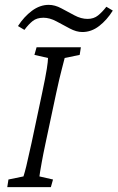

<svg xmlns="http://www.w3.org/2000/svg" viewBox="-20 -767 482 787"><path d="M9.8 0 14.6 -31.2 76.2 -43.9Q81.1 -58.6 87.9 -86.4Q94.7 -114.3 109.4 -181.6L152.3 -383.8Q167 -453.1 171.9 -484.9Q176.8 -516.6 176.8 -529.3L121.1 -542L129.9 -573.2H311.5L306.6 -542L245.1 -529.3Q242.2 -516.6 233.4 -483.9Q224.6 -451.2 210 -383.8L167 -181.6Q156.2 -130.9 151.4 -103.5Q146.5 -76.2 144.5 -64Q142.6 -51.8 141.6 -43.9L197.3 -31.2L188.5 0ZM416 -739.3 442.4 -723.6Q418 -684.6 386.2 -660.2Q354.5 -635.7 317.4 -635.7Q293 -635.7 265.6 -650.4Q238.3 -665 210.9 -679.7Q183.6 -694.3 158.2 -694.3Q130.9 -694.3 113.8 -680.7Q96.7 -667 80.1 -644.5L53.7 -660.2Q78.1 -698.2 110.8 -722.7Q143.6 -747.1 179.7 -747.1Q205.1 -747.1 231.4 -732.9Q257.8 -718.8 285.2 -704.1Q312.5 -689.5 338.9 -689.5Q364.3 -689.5 381.8 -703.6Q399.4 -717.8 416 -739.3Z"/></svg>

Font: Crimson Pro ExtraLight
Style: Italic
Weight: 250
Italic angle: -12°
Designer: Jacques Le Bailly
Foundry: Baron von Fonthausen
Version: Version 1.003